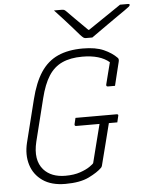

<svg xmlns="http://www.w3.org/2000/svg" viewBox="-62 -994 825 1065"><g transform="rotate(-5 350.0 -462.0)"><path d="M346 -340H575Q587 -340 583 -329L575 -295H528Q514 -239 498.5 -178.5Q483 -118 469 -63Q467 -56 463 -52Q439 -28 390 -4Q341 20 259 20Q181 20 132.5 -14Q84 -48 67 -104Q50 -160 66 -226L125 -462Q148 -555 185.5 -611.5Q223 -668 280.5 -694Q338 -720 420 -720Q491 -720 536 -700Q581 -680 609 -651Q616 -644 612 -629Q604 -595 596 -564Q588 -533 580 -498H541Q530 -498 532 -509Q540 -541 547.5 -570.5Q555 -600 563 -631Q512 -675 413 -675Q347 -675 301 -654Q255 -633 225.5 -587Q196 -541 177 -464L118 -227Q94 -127 142 -72Q184 -25 263 -25Q311 -25 345.5 -37Q380 -49 400 -63Q420 -77 422 -82Q436 -138 449 -189Q462 -240 476 -295H346Q340 -295 338.5 -298.5Q337 -302 338 -306Q340 -315 342 -323Q344 -331 346 -340ZM478 -776H442Q435 -776 429.5 -779.5Q424 -783 411 -797Q401 -809 378 -835Q355 -861 328 -891Q301 -921 279 -944H319Q331 -944 335.5 -942Q340 -940 347 -933Q362 -918 390 -889.5Q418 -861 460 -820H464Q525 -861 569 -891Q613 -921 647 -944H690Q702 -944 700 -937Q699 -933 694 -928.5Q689 -924 669 -910Q653 -899 627 -881Q601 -863 572 -842.5Q543 -822 517.5 -804Q492 -786 478 -776Z"/></g></svg>

Font: Recursive Mn Lnr St Lt
Style: Italic
Weight: 300
Italic angle: -15°
Monospace: yes
Version: Version 1.079;hotconv 1.0.112;makeotfexe 2.5.65598; ttfautoh